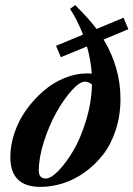

<svg xmlns="http://www.w3.org/2000/svg" viewBox="-20 -729 529 761"><path d="M140.1 11.7Q21 11.7 21 -106Q21 -154.3 37.8 -203.6Q54.7 -252.9 84.5 -294.2Q114.3 -335.4 152.1 -368.2Q189.9 -400.9 234.9 -419.4Q279.8 -438 323.7 -438Q337.4 -438 343.8 -437Q339.8 -492.7 324.7 -544.9L221.2 -502.4L202.1 -547.4L309.1 -591.8Q287.6 -647.5 257.8 -693.8L277.8 -709Q335 -651.9 362.8 -614.3L469.7 -658.7L488.8 -613.3L390.6 -572.3Q457.5 -461.4 457.5 -336.9Q457.5 -271 438.7 -213.6Q419.9 -156.2 388.2 -115.7Q356.4 -75.2 315.4 -45.9Q274.4 -16.6 229.5 -2.4Q184.6 11.7 140.1 11.7ZM133.8 -52.7Q133.8 -21.5 161.6 -21.5Q181.6 -21.5 211.7 -52.2Q241.7 -83 270.8 -132.1Q299.8 -181.2 321.3 -252.2Q342.8 -323.2 344.7 -394Q332 -405.3 316.4 -405.3Q295.4 -405.3 263.9 -370.1Q232.4 -335 203.6 -283.7Q174.8 -232.4 154.3 -168.5Q133.8 -104.5 133.8 -52.7Z"/></svg>

Font: Elstob 14pt
Style: Bold Italic
Weight: 700
Italic angle: -20°
Designer: Peter S. Baker
Version: Version 1.015